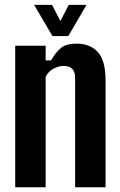

<svg xmlns="http://www.w3.org/2000/svg" viewBox="-20 -794 510 814"><path d="M44.5 0V-600H173.5V-538H196.5Q216 -572 238.2 -590.5Q260.5 -609 304 -609Q362.5 -609 395 -573Q427.5 -537 427.5 -453V0H298.5V-463.5Q298.5 -490 286.2 -502.2Q274 -514.5 249.5 -514.5Q228 -514.5 205.2 -501.8Q182.5 -489 173.5 -467V0ZM202.5 -641 124.5 -773.5H200.5L236 -705L271.5 -773.5H347L269.5 -641Z"/></svg>

Font: Big Shoulders Display Thin ExtraBold
Style: Regular
Weight: 800
Version: Version 2.002